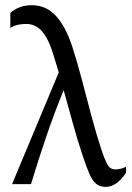

<svg xmlns="http://www.w3.org/2000/svg" viewBox="-20 -723 520 754"><path d="M27.4 0 210.8 -438.7 189 -510.1Q177.5 -548.1 162.6 -574.8Q147.7 -601.5 128.1 -615.2Q108.4 -629 82.7 -629Q66.1 -629 50.1 -625.6Q34.1 -622.2 20.6 -613.4V-672.1Q35.1 -685.8 56.6 -694.2Q78.1 -702.6 104 -702.6Q161.4 -702.6 199.8 -660.5Q238.2 -618.3 263.9 -539.6Q284.7 -475 302.8 -405.2Q321 -335.4 339.4 -266.3Q357.8 -197.2 378.7 -133.6Q389.7 -101.6 397.5 -85.2Q405.3 -68.7 413.8 -63.2Q422.3 -57.7 433 -57.7Q441.7 -57.7 452.8 -60Q463.8 -62.4 475 -68V-44.6Q457.3 -18.1 437.5 -3.6Q417.7 10.9 394.6 10.9Q372.4 10.9 357.6 -1.3Q342.8 -13.5 331.1 -40.3Q319.4 -67.2 305.4 -109.4Q284.4 -171.8 265.8 -239.7Q247.1 -307.5 230 -368.8Q194.4 -282.7 161.6 -186.2Q128.8 -89.8 101.7 0Z"/></svg>

Font: Ancizar Serif Light
Style: Regular
Weight: 300
Designer: Cesar Puertas, Viviana Monsalve, Julian Moncada, Julian Prieto, Jose Castro, Felipe Aragon, Mariel Hernandez, Sara Alarc
Version: Version 8.100